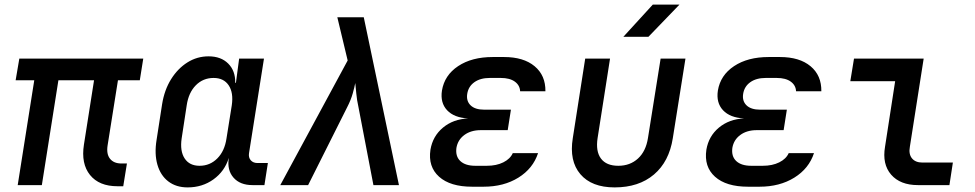

<svg xmlns="http://www.w3.org/2000/svg" viewBox="-20 -805 4240 835"><path d="M491 5Q411 5 371.5 -44Q332 -93 345 -176L389 -456H234L162 0H57L129 -456H48L64 -550H603L588 -456H493L448 -173Q442 -135 458.5 -114.5Q475 -94 508 -94H532L516 5Z M796 10Q746 10 712 -16Q678 -42 664.5 -89Q651 -136 661 -197L685 -352Q695 -414 724 -460.5Q753 -507 795 -533.5Q837 -560 887 -560Q941 -560 972.5 -528.5Q1004 -497 1003 -445H1006L1020 -550H1128L1063 -139Q1060 -120 1070.5 -108Q1081 -96 1100 -96H1145L1130 0H1078Q1024 0 995.5 -32.5Q967 -65 975 -117V-118Q957 -60 908.5 -25Q860 10 796 10ZM848 -84Q893 -84 925 -116Q957 -148 965 -203L988 -347Q996 -402 974.5 -434Q953 -466 909 -466Q863 -466 831.5 -434Q800 -402 792 -347L770 -203Q762 -148 783 -116Q804 -84 848 -84Z M1199 0 1492 -542 1447 -730H1562L1715 0H1604L1539 -339Q1532 -370 1529.5 -398.5Q1527 -427 1525 -444Q1522 -427 1514 -398.5Q1506 -370 1490 -339L1320 0Z M2083 7H2033Q1938 7 1889.5 -36.5Q1841 -80 1852 -154Q1862 -213 1906.5 -250Q1951 -287 2016 -290Q1955 -293 1924.5 -325.5Q1894 -358 1902 -411Q1913 -478 1972.5 -517.5Q2032 -557 2123 -557H2172Q2257 -557 2305 -517Q2353 -477 2352 -408H2242Q2241 -434 2219 -450Q2197 -466 2158 -466H2110Q2069 -466 2043 -447.5Q2017 -429 2012 -397Q2007 -366 2026.5 -347Q2046 -328 2086 -328H2202L2188 -239H2071Q2028 -239 1999.5 -218Q1971 -197 1965 -162Q1960 -125 1982 -104.5Q2004 -84 2047 -84H2097Q2139 -84 2169 -99Q2199 -114 2210 -139H2320Q2298 -72 2234.5 -32.5Q2171 7 2083 7Z M2653 10Q2553 10 2504 -47.5Q2455 -105 2471 -204L2525 -550H2633L2579 -205Q2570 -147 2593.5 -115.5Q2617 -84 2669 -84Q2720 -84 2754.5 -115.5Q2789 -147 2798 -205L2853 -550H2961L2906 -204Q2890 -102 2824 -46Q2758 10 2653 10ZM2691 -645 2819 -785H2935L2800 -645Z M3283 7H3233Q3138 7 3089.5 -36.5Q3041 -80 3052 -154Q3062 -213 3106.5 -250Q3151 -287 3216 -290Q3155 -293 3124.5 -325.5Q3094 -358 3102 -411Q3113 -478 3172.5 -517.5Q3232 -557 3323 -557H3372Q3457 -557 3505 -517Q3553 -477 3552 -408H3442Q3441 -434 3419 -450Q3397 -466 3358 -466H3310Q3269 -466 3243 -447.5Q3217 -429 3212 -397Q3207 -366 3226.5 -347Q3246 -328 3286 -328H3402L3388 -239H3271Q3228 -239 3199.5 -218Q3171 -197 3165 -162Q3160 -125 3182 -104.5Q3204 -84 3247 -84H3297Q3339 -84 3369 -99Q3399 -114 3410 -139H3520Q3498 -72 3434.5 -32.5Q3371 7 3283 7Z M3972 0Q3895 0 3855.5 -45.5Q3816 -91 3829 -167L3873 -452H3678L3694 -550H3997L3937 -167Q3931 -135 3946 -116.5Q3961 -98 3992 -98H4124L4109 0Z"/></svg>

Font: JetBrains Mono NL SemiBold
Style: Italic
Weight: 600
Italic angle: -9°
Monospace: yes
Designer: Philipp Nurullin, Konstantin Bulenkov
Foundry: JetBrains
Version: Version 2.305; ttfautohint (v1.8.4.7-5d5b)